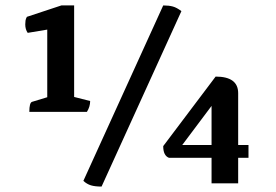

<svg xmlns="http://www.w3.org/2000/svg" viewBox="-20 -675 1018 707"><path d="M88 -263Q88 -297 98 -300L154 -317V-566L82 -554Q73 -567 73 -585Q73 -593 74 -599.5Q75 -606 79 -613L206 -655H253V-318L312 -303Q312 -282 300 -263ZM354 12Q330 12 315 7.5Q300 3 287 -9L581 -655Q602 -655 616.5 -651Q631 -647 648 -634ZM759 0V-94H602Q581 -102 581 -137L774 -393Q857 -393 857 -332V-141H895V-94H857V0ZM651 -141H759V-285Z"/></svg>

Font: Petrona SemiBold
Style: Regular
Weight: 600
Designer: Ringo R. Seeber
Foundry: Ringo R. Seeber
Version: Version 2.001; ttfautohint (v1.8.3)